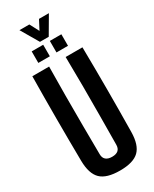

<svg xmlns="http://www.w3.org/2000/svg" viewBox="-274 -1164 995 1237"><g transform="rotate(-30 223.0 -545.0)"><path d="M223.6 9.1Q124.1 9.1 81.2 -32.5Q38.2 -74.1 36.9 -170.5Q34.9 -326.9 34.9 -485.4Q34.9 -643.9 36.9 -800H161.7Q159.9 -695.9 159.6 -584.9Q159.2 -473.9 159.8 -363Q160.4 -252.1 161.4 -147.9Q161.4 -120.9 177.4 -107.1Q193.4 -93.3 223.6 -93.3Q254.2 -93.3 269.5 -107.1Q284.7 -120.9 284.7 -147.9Q285.7 -252.1 286.4 -363Q287.1 -473.9 286.9 -584.9Q286.6 -695.9 284.7 -800H409.6Q411.9 -643.9 411.9 -485.4Q411.9 -326.9 409.6 -170.5Q408.3 -74.1 365.5 -32.5Q322.7 9.1 223.6 9.1ZM248.3 -855V-940.7H334V-855ZM113.3 -855V-940.7H198.9V-855ZM190.3 -967.3 113.4 -1098.6H186.9L223 -1029.8L258.9 -1098.6H332.4L255.5 -967.3Z"/></g></svg>

Font: Big Shoulders Thin
Style: Regular
Weight: 100
Designer: Patric King
Foundry: XO Type Co
Version: Version 2.002